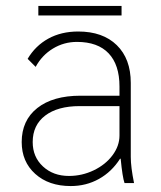

<svg xmlns="http://www.w3.org/2000/svg" viewBox="-20 -616 542 646"><path d="M53 -138Q53 -211 105.5 -252.5Q158 -294 251 -294H382V-325Q382 -398 345.5 -436.5Q309 -475 239 -475Q195 -475 158 -452.5Q121 -430 100 -391L73 -418Q99 -462 142.5 -486Q186 -510 243 -510Q326 -510 373 -464Q420 -418 420 -337V-88Q420 -54 431 0H399Q392 -20 386 -82H384Q356 -38 313 -14Q270 10 218 10Q144 10 98.5 -31Q53 -72 53 -138ZM382 -160V-259H248Q174 -259 132 -227Q90 -195 90 -138Q90 -88 124.5 -56Q159 -24 212 -24Q256 -24 295.5 -43Q335 -62 358.5 -93.5Q382 -125 382 -160ZM109 -596H389V-564H109Z"/></svg>

Font: Sarabun Thin
Style: Regular
Weight: 250
Designer: Suppakit Chalermlarp | Katatrad Co.,Ltd.
Foundry: Cadson Demak Co.,Ltd.
Version: Version 1.000; ttfautohint (v1.6)